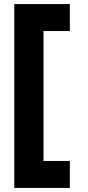

<svg xmlns="http://www.w3.org/2000/svg" viewBox="-20 -790 432 940"><path d="M193 -2H322V130H50V-770H322V-638H193Z"/></svg>

Font: LilGrotesk Bold
Style: Regular
Weight: 700
Designer: BSozoo
Foundry: BSozoo
Version: Version 1.001;PS 001.001;hotconv 1.0.70;makeotf.lib2.5.58329